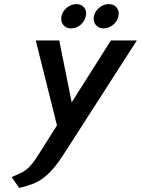

<svg xmlns="http://www.w3.org/2000/svg" viewBox="-20 -898 690 940"><path d="M354 -878Q329 -878 307.5 -860.5Q286 -843 281 -819Q276 -794 289.5 -776.5Q303 -759 328 -759Q354 -759 374.5 -776.5Q395 -794 400 -819Q406 -843 392.5 -860.5Q379 -878 354 -878ZM512 -878Q487 -878 466 -860.5Q445 -843 440 -819Q435 -794 448.5 -776.5Q462 -759 487 -759Q512 -759 533.5 -776.5Q555 -794 560 -819Q565 -843 551.5 -860.5Q538 -878 512 -878ZM523 -700 331 -397 270 -700H155L259 -284L160 -128Q138 -94 119 -76.5Q100 -59 80.5 -50.5Q61 -42 37 -31L74 22Q110 14 138.5 3Q167 -8 192 -26.5Q217 -45 241 -73Q265 -101 292 -143L650 -700Z"/></svg>

Font: Advent Pro
Style: Bold Italic
Weight: 700
Italic angle: -12°
Designer: VivaRado, Andreas Kalpakidis
Foundry: VivaRado, Andreas Kalpakidis
Version: Version 3.000